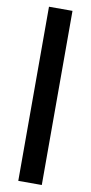

<svg xmlns="http://www.w3.org/2000/svg" viewBox="-103 -764 486 1027"><g transform="rotate(10 140.0 -251.0)"><path d="M75.9 221.7V-724.1H203.6V221.7Z"/></g></svg>

Font: Ramabhadra
Style: Regular
Weight: 400
Designer: Purushoth Kumar Guthula
Foundry: Andhrapradesh Society for Knowledge Networks
Version: Version 1.0.5; ttfautohint (vUNKNOWN) -l 7 -r 28 -G 50 -x 13